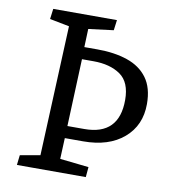

<svg xmlns="http://www.w3.org/2000/svg" viewBox="-79 -770 759 840"><g transform="rotate(10 300.0 -350.0)"><path d="M52 0 57 -44 146 -60 171 -637 84 -654 90 -700H373L367 -654L256 -640L253 -559H312Q387 -559 444.5 -539.5Q502 -520 534 -476.5Q566 -433 566 -361Q566 -266 499.5 -209Q433 -152 319 -152H238L234 -59L362 -45L358 0ZM240 -206H315Q469 -206 469 -362Q469 -441 423 -473Q377 -505 303 -505H252Z"/></g></svg>

Font: Literata 12pt
Style: Italic
Weight: 400
Italic angle: -2°
Designer: Latin by Veronika Burian and Jose Scaglione. Greek by Irene Vlachou. Cyrillic by Vera Evstafieva
Foundry: TypeTogether
Version: Version 3.002